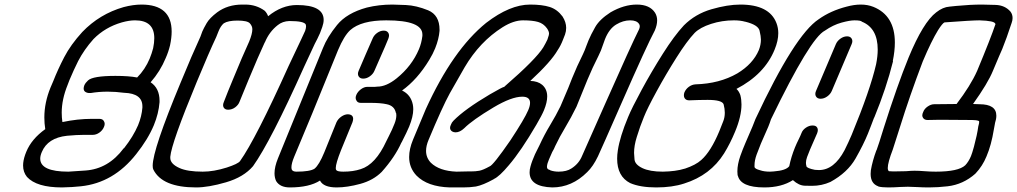

<svg xmlns="http://www.w3.org/2000/svg" viewBox="-20 -820 4450 840"><path d="M251 0Q140 0 98 -46Q81 -67 81 -96Q81 -117 90 -143L95 -156Q118 -212 178 -255Q174 -280 174 -306Q174 -371 201 -437L213 -465Q233 -516 261 -570Q289 -624 340 -680Q416 -759 521 -789Q563 -800 599 -800Q731 -800 731 -682Q731 -655 724 -622Q717 -593 705 -566Q681 -508 639 -460Q678 -434 678 -379V-373Q674 -323 653 -272Q627 -210 576 -146Q477 -20 334 -5Q299 -1 251 0ZM279 -69 354 -74Q454 -81 521 -171L523 -172Q563 -223 584 -272Q600 -311 603 -349V-355Q603 -411 524 -414H523Q486 -419 451 -419Q412 -419 377 -413H371Q360 -413 352 -419Q346 -424 346 -433Q346 -439 349 -447Q354 -458 365 -468Q386 -488 485 -488Q544 -488 580 -481Q615 -516 635 -564Q644 -586 650 -609Q655 -633 655 -653Q655 -731 571 -731Q545 -731 513 -722Q440 -701 389 -649Q348 -603 322 -553Q302 -513 284 -470L276 -449Q250 -385 250 -327Q250 -306 253 -286Q320 -300 380 -300H415Q430 -300 435 -289Q438 -284 438 -278Q438 -272 435 -265Q429 -250 415 -240Q401 -230 386 -230H347Q316 -230 273 -226Q189 -217 163 -155Q156 -139 156 -126Q156 -69 279 -69Z M867 -69Q915 -69 972 -87Q1021 -103 1030 -115Q1099 -212 1243 -532L1296 -644Q1307 -667 1315 -685Q1319 -697 1319 -705Q1319 -709 1318 -712Q1312 -728 1246 -728Q1216 -727 1195 -710Q1158 -681 1139 -635L1138 -634Q1111 -576 1067 -470Q1046 -420 1028 -375Q1023 -361 1009 -350.5Q995 -340 978 -340Q965 -340 959 -349Q956 -354 956 -360Q956 -366 959 -373Q977 -420 998 -470Q1041 -575 1070 -638Q1084 -672 1084 -692Q1084 -706 1073 -718Q1062 -730 1019 -730Q978 -730 959 -718Q945 -706 936 -683L926 -658Q894 -590 841 -462Q730 -194 725 -134V-129Q725 -103 765 -85Q800 -69 867 -69ZM838 0Q690 0 651 -78Q648 -83 648 -95Q648 -165 770 -458Q821 -582 857 -660L865 -682Q871 -696 884 -718.5Q897 -741 930 -766Q976 -800 1040 -800H1053Q1101 -800 1138 -773Q1148 -763 1153 -749Q1213 -798 1279 -798Q1396 -798 1396 -733Q1396 -719 1390 -702L1380 -675Q1368 -648 1357 -628L1311 -529Q1164 -201 1087 -93Q1046 -45 969 -22.5Q892 0 838 0Z M1453 0Q1395 0 1380 -30Q1333 0 1248 0Q1205 0 1188 -28Q1181 -43 1181 -62Q1181 -90 1196 -127L1393 -610Q1412 -658 1454.5 -710.5Q1497 -763 1585 -787Q1638 -800 1697 -800Q1711 -800 1756 -798Q1801 -796 1853 -775Q1903 -754 1903 -690V-685Q1900 -649 1884 -609Q1874 -584 1858 -558Q1806 -472 1739 -424Q1777 -406 1786 -363Q1788 -353 1788 -342Q1788 -310 1770 -266Q1761 -244 1737 -197L1736 -196Q1708 -133 1650 -68Q1613 -31 1556 -15.5Q1499 0 1453 0ZM1482 -69Q1525 -69 1558 -80Q1623 -100 1670 -202L1681 -224Q1696 -253 1706 -279Q1714 -299 1714 -316Q1714 -321 1713 -326H1712Q1706 -357 1672 -364Q1646 -370 1598 -370H1558Q1544 -370 1539 -381Q1536 -386 1536 -392Q1536 -398 1539 -405Q1545 -419 1559 -429.5Q1573 -440 1587 -440H1620L1631 -441Q1670 -441 1715 -477Q1782 -531 1813 -605Q1824 -631 1828 -663V-669Q1828 -731 1670 -731Q1560 -731 1512 -688Q1485 -663 1459 -601Q1401 -460 1347 -326L1267 -134Q1255 -105 1255 -88Q1255 -82 1257 -77Q1262 -69 1277 -69Q1336 -69 1356 -82Q1376 -98 1399 -154L1452 -285Q1459 -300 1473.5 -310Q1488 -320 1502 -320Q1525 -319 1525 -300Q1525 -294 1522 -285L1472 -163Q1449 -105 1449 -85Q1449 -79 1451 -76Q1456 -69 1482 -69ZM1569 -476Q1555 -476 1549 -486Q1546 -491 1546 -497Q1546 -503 1549 -510Q1566 -551 1580.5 -583.5Q1595 -616 1610 -651Q1616 -666 1630 -676Q1644 -686 1659 -686Q1673 -686 1679 -676Q1682 -671 1682 -665Q1682 -659 1679 -651Q1664 -614 1649.5 -582Q1635 -550 1618 -510Q1612 -496 1598 -486Q1584 -476 1569 -476Z M2006 0H1948Q1850 -3 1802 -52Q1770 -86 1770 -133Q1770 -168 1787 -209Q1827 -306 1843 -343Q1961 -602 2107 -720Q2211 -800 2299 -800Q2352 -800 2385 -789.5Q2418 -779 2441 -748Q2457 -723 2457 -698Q2457 -683 2452 -669L2443 -646Q2433 -620 2420 -601Q2391 -550 2300 -466Q2333 -465 2352 -449Q2374 -430 2374 -398Q2374 -372 2360 -338Q2351 -316 2327 -275Q2260 -160 2206 -97Q2165 -48 2141 -37L2140 -36Q2093 -10 2062 -4Q2036 0 2006 0ZM1977 -69 2023 -70H2039Q2061 -70 2077 -73Q2093 -76 2122 -92Q2137 -96 2213 -206Q2275 -300 2291 -338Q2299 -357 2299 -370Q2299 -397 2265 -397Q2218 -397 2139 -350Q2047 -295 2011 -259Q1992 -241 1973 -241Q1965 -241 1958 -245Q1949 -251 1949 -261Q1949 -267 1953 -275Q1956 -284 1964 -292Q2013 -342 2123 -407Q2180 -440 2186 -440L2189 -443Q2325 -561 2357 -613Q2368 -632 2375 -647Q2377 -653 2381 -666Q2382 -669 2382 -673Q2382 -683 2373 -696Q2358 -717 2334 -724Q2310 -731 2268 -731Q2227 -731 2179 -701Q2079 -638 2013 -526Q1969 -450 1948 -412Q1915 -352 1855 -208Q1844 -182 1844 -160Q1844 -130 1865 -108Q1902 -72 1977 -69Z M2396 0Q2297 -3 2297 -66Q2297 -72 2298 -79Q2303 -104 2314 -129Q2320 -145 2327.5 -159Q2335 -173 2340 -184Q2361 -230 2387 -273Q2413 -316 2432 -355L2466 -435L2483 -478Q2504 -530 2530 -582L2538 -600Q2542 -610 2546 -621Q2550 -632 2555 -644Q2565 -668 2584 -701.5Q2603 -735 2651 -766Q2710 -800 2766 -800Q2823 -800 2846 -764Q2855 -749 2855 -731Q2855 -711 2845 -687Q2811 -624 2697 -364Q2611 -168 2596 -136Q2575 -92 2549 -67Q2482 0 2396 0ZM2424 -69Q2459 -69 2480 -83Q2513 -104 2527 -139Q2537 -163 2629 -369Q2740 -620 2776 -692Q2779 -699 2779 -705Q2779 -711 2776 -715Q2766 -731 2737 -731Q2706 -731 2675.5 -712.5Q2645 -694 2627 -649L2609 -599L2598 -575Q2572 -524 2550 -471L2502 -353Q2479 -306 2453.5 -263.5Q2428 -221 2409 -181Q2404 -168 2396 -155L2382 -123Q2374 -105 2373 -92V-89Q2373 -79 2387 -76V-75Q2404 -69 2424 -69Z M2851 0Q2781 0 2737 -19Q2680 -48 2680 -126Q2680 -143 2683 -162Q2692 -222 2728 -308Q2744 -347 2787 -426.5Q2830 -506 2880 -585Q2930 -664 2972 -709Q3022 -759 3092.5 -779.5Q3163 -800 3219 -800Q3346 -800 3377 -719Q3385 -698 3385 -675Q3385 -642 3369 -603Q3325 -495 3202 -431Q3213 -421 3219 -404Q3224 -385 3224 -363Q3224 -311 3196 -244Q3175 -193 3148 -149Q3088 -53 2973 -17Q2921 0 2851 0ZM2880 -69Q2937 -70 2975 -82H2976Q3024 -98 3048 -120Q3090 -157 3127 -246Q3131 -256 3144 -289Q3151 -306 3151 -327Q3151 -344 3146 -363Q3140 -383 3076 -383Q3042 -383 2995 -381Q2981 -381 2975 -391Q2972 -396 2972 -403Q2972 -409 2974 -415Q2980 -430 2993.5 -440Q3007 -450 3023 -451Q3128 -454 3206 -499Q3274 -540 3300 -601Q3309 -624 3309 -647Q3309 -661 3303 -686Q3297 -711 3241 -725H3240Q3219 -731 3191 -731Q3139 -731 3091 -715.5Q3043 -700 3019 -676Q2985 -640 2939.5 -568Q2894 -496 2853 -421Q2812 -346 2797 -308Q2780 -267 2766 -221Q2754 -183 2754 -151Q2754 -145 2756 -122.5Q2758 -100 2790.5 -84.5Q2823 -69 2880 -69Z M3570 -388Q3556 -388 3550 -398Q3547 -403 3547 -409Q3547 -415 3550 -422L3637 -627Q3643 -641 3657 -651Q3671 -661 3686 -661Q3700 -661 3706 -651Q3709 -646 3709 -640Q3709 -634 3706 -627L3619 -422Q3613 -408 3599 -398Q3585 -388 3570 -388ZM3324 0Q3220 0 3208 -52Q3207 -52 3207 -53Q3206 -61 3206 -70Q3206 -101 3219 -138Q3229 -166 3241 -194L3272 -266L3285 -299Q3457 -667 3562 -736Q3614 -773 3684 -791Q3717 -800 3746 -800Q3776 -800 3801 -790Q3895 -752 3895 -634Q3895 -597 3886 -553L3887 -552Q3858 -435 3805 -306L3804 -305Q3798 -290 3791.5 -272Q3785 -254 3777 -235Q3758 -188 3723 -126.5Q3688 -65 3613 -24Q3575 -7 3533 -7Q3528 -7 3501.5 -7.5Q3475 -8 3449 -32Q3399 0 3324 0ZM3365 -70Q3419 -74 3433 -93Q3441 -133 3458 -175Q3465 -192 3473.5 -209Q3482 -226 3487 -239Q3492 -252 3506 -261.5Q3520 -271 3535 -271Q3550 -271 3555 -262Q3558 -257 3558 -251Q3558 -245 3555 -237L3524 -166Q3520 -155 3511 -133Q3506 -119 3506 -108Q3506 -101 3508 -94V-93Q3510 -84 3545 -77L3563 -76Q3629 -76 3675 -163Q3692 -197 3706 -230Q3787 -426 3813 -539Q3820 -574 3820 -603Q3820 -697 3751 -725Q3747 -731 3718 -731Q3698 -731 3661.5 -721Q3625 -711 3589 -686Q3525 -654 3353 -298Q3348 -282 3341 -265L3309 -192Q3301 -172 3290 -143Q3281 -118 3281 -97V-89Q3283 -81 3306 -75Q3323 -69 3349 -69Z M4074 -69Q4173 -69 4203 -97Q4218 -113 4228 -137Q4233 -149 4241 -178Q4255 -230 4260 -267Q4264 -281 4264 -287Q4264 -289 4263 -290L4262 -291Q4251 -295 4233 -295L4091 -296L4038 -295Q4024 -295 4018 -305Q4015 -310 4015 -315Q4015 -322 4019 -330Q4024 -344 4038.5 -354Q4053 -364 4067 -364L4165 -365Q4226 -445 4255 -510Q4315 -654 4335 -714L4336 -716H4334Q4332 -729 4265 -731Q4233 -731 4112 -722Q4103 -718 4084 -688Q4055 -641 4017 -551Q3959 -398 3918 -266L3886 -166Q3864 -109 3864 -85Q3864 -75 3869 -71Q3876 -70 3889 -70Q3917 -70 3944 -71Q3966 -73 3981 -73Q4001 -73 4025.5 -71Q4050 -69 4074 -69ZM4044 0Q4018 0 3994 -1.5Q3970 -3 3952 -3L3919 -2Q3889 0 3866 0Q3839 0 3823 -4Q3823 -5 3822 -5Q3789 -17 3789 -59Q3789 -66 3790 -75Q3797 -116 3814 -162L3815 -163Q3824 -187 3846 -259Q3906 -448 3955 -568Q4019 -723 4076 -766Q4105 -789 4134 -791L4163 -794Q4225 -800 4276 -800Q4295 -800 4336 -798.5Q4377 -797 4401 -769Q4410 -757 4410 -741Q4410 -731 4406 -720Q4383 -650 4365 -606L4351 -574L4324 -510Q4302 -456 4237 -365Q4253 -365 4265 -364Q4339 -364 4339 -314Q4339 -299 4333 -281V-280L4328 -253Q4317 -185 4296 -136Q4279 -94 4248 -61Q4247 -61 4247 -60Q4194 -13 4126 -5Q4084 0 4044 0Z"/></svg>

Font: Bubblez Graffiti
Style: Italic
Weight: 400
Italic angle: -22.5°
Designer: GGBotNet
Foundry: GGBotNet
Version: 1.00